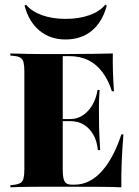

<svg xmlns="http://www.w3.org/2000/svg" viewBox="-20 -799 592 819"><path d="M153.2 -2.4Q125.8 -2.4 101.2 -2Q76.6 -1.6 57.3 -1.2Q37.9 -0.8 24.2 0V-8.9L38.7 -10.5Q58.1 -12.9 67.7 -19Q77.4 -25 80.6 -39.1Q83.9 -53.2 83.9 -78.2V-492.7Q83.9 -518.5 80.6 -532.3Q77.4 -546 67.7 -552.4Q58.1 -558.9 38.7 -560.5L24.2 -562.1V-571Q37.9 -571 57.3 -570.2Q76.6 -569.4 101.2 -569Q125.8 -568.5 153.2 -568.5H166.1H274.2Q341.1 -568.5 385.9 -569.4Q430.6 -570.2 461.3 -571Q460.5 -536.3 461.7 -495.6Q462.9 -454.8 466.1 -409.7H457.3Q442.7 -456.5 417.7 -490.3Q392.7 -524.2 357.3 -541.9Q321.8 -559.7 273.4 -559.7H247.6V-75.8Q247.6 -50.8 251.2 -36.7Q254.8 -22.6 263.3 -16.9Q271.8 -11.3 287.1 -11.3H297.6Q331.5 -11.3 361.3 -26.6Q391.1 -41.9 416.1 -70.6Q441.1 -99.2 461.7 -138.7Q482.3 -178.2 497.6 -225.8H506.5Q501.6 -166.1 499.2 -109.3Q496.8 -52.4 497.6 0Q465.3 -1.6 418.1 -2Q371 -2.4 299.2 -2.4H166.1ZM220.2 -282.3V-291.1H364.5V-282.3ZM397.6 -158.9Q393.5 -198.4 377.4 -225.8Q361.3 -253.2 336.7 -267.7Q312.1 -282.3 279 -282.3V-291.1Q322.6 -291.1 354.8 -325.4Q387.1 -359.7 396 -415.3H404.8Q401.6 -366.1 402 -339.1Q402.4 -312.1 402.4 -287.1Q402.4 -269.4 402.8 -252Q403.2 -234.7 404.4 -212.5Q405.6 -190.3 407.3 -158.9ZM259.7 -630.6Q194.4 -630.6 148.8 -668.1Q103.2 -705.6 84.7 -775L91.1 -779Q115.3 -750 159.3 -734.3Q203.2 -718.5 259.7 -718.5Q316.9 -718.5 361.3 -734.3Q405.6 -750 429 -779L435.5 -775Q416.9 -705.6 371.8 -668.1Q326.6 -630.6 259.7 -630.6Z"/></svg>

Font: Playfair 144pt SemiCondensed Black
Style: Regular
Weight: 900
Width: 4
Designer: Claus Eggers Sørensen
Foundry: Claus Eggers Sørensen
Version: Version 2.203